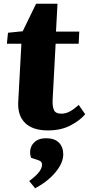

<svg xmlns="http://www.w3.org/2000/svg" viewBox="-20 -687 478 1032"><path d="M23 -511 102 -519 174 -667H289L281 -517H406L403 -452H279L263 -154Q261 -117 269.5 -96.5Q278 -76 310 -76Q334 -76 356.5 -88.5Q379 -101 403 -123L438 -73Q408 -38 357.5 -12Q307 14 238 14Q156 14 115 -26Q74 -66 78 -140L95 -452H17ZM169 325 137 286Q177 256 191.5 235.5Q206 215 206 197Q206 189 201 183Q196 177 183 173L147 161Q138 135 144.5 111Q151 87 172 71.5Q193 56 228 56Q273 56 296.5 79.5Q320 103 320 143Q320 188 279 238Q238 288 169 325Z"/></svg>

Font: Literata 36pt ExtraBold
Style: Italic
Weight: 800
Italic angle: -2°
Designer: Latin by Veronika Burian and Jose Scaglione. Greek by Irene Vlachou. Cyrillic by Vera Evstafieva
Foundry: TypeTogether
Version: Version 3.002